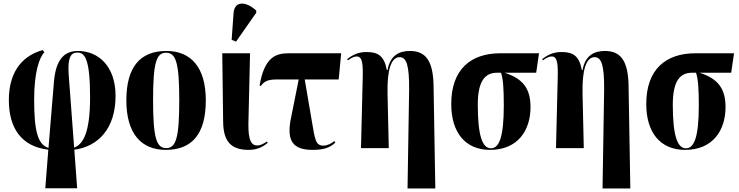

<svg xmlns="http://www.w3.org/2000/svg" viewBox="-20 -837 4178 1085"><path d="M236 227H416L400 9C536 -9 633 -112 633 -295C633 -462 537 -549 420 -549C344 -549 296 -502 285 -377L254 -1C192 -20 173 -101 173 -275C173 -426 201 -511 231 -542L221 -554C89 -517 30 -411 30 -272C30 -114 100 -9 253 9ZM368 -417C362 -510 379 -540 417 -540C460 -540 489 -503 489 -287C489 -90 451 -22 399 -3Z M917 10C1066 10 1143 -81 1143 -270C1143 -457 1059 -549 920 -549C771 -549 694 -457 694 -270C694 -82 778 10 917 10ZM919 0C864 0 845 -59 845 -270C845 -481 863 -539 918 -539C975 -539 993 -481 993 -270C993 -59 975 0 919 0Z M1314 -602 1428 -765V-777C1374 -828 1306 -836 1300 -764L1289 -612ZM1386 10C1440 10 1473 -13 1493 -30L1488 -37C1468 -24 1453 -15 1432 -15C1384 -15 1383 -90 1384 -150L1393 -536H1236L1241 -149C1242 -38 1285 10 1386 10Z M1747 10C1805 10 1844 -1 1875 -31L1869 -40C1855 -27 1830 -14 1808 -14C1764 -14 1760 -47 1743 -148L1702 -388H1894L1908 -536H1612C1536 -536 1474 -512 1447 -354L1454 -351C1474 -380 1498 -388 1547 -388H1668L1621 -153C1603 -43 1633 10 1747 10Z M2283 228H2440L2430 -356C2427 -491 2387 -549 2297 -549C2238 -549 2185 -526 2170 -441H2166C2151 -523 2115 -543 2051 -543C2006 -543 1974 -528 1942 -503L1946 -496C1969 -513 1984 -518 1996 -518C2020 -518 2032 -498 2030 -410L2020 0H2177L2170 -309C2167 -443 2191 -514 2238 -514C2278 -514 2293 -466 2292 -330Z M2749 10C2908 10 2978 -102 2978 -232C2978 -335 2936 -393 2831 -426H3010L3026 -536H2808C2640 -536 2530 -445 2530 -249C2530 -90 2608 10 2749 10ZM2754 1C2705 1 2680 -73 2680 -246C2680 -381 2722 -426 2789 -426H2811C2823 -394 2827 -336 2827 -242C2827 -59 2800 1 2754 1Z M3385 228H3542L3532 -356C3529 -491 3489 -549 3399 -549C3340 -549 3287 -526 3272 -441H3268C3253 -523 3217 -543 3153 -543C3108 -543 3076 -528 3044 -503L3048 -496C3071 -513 3086 -518 3098 -518C3122 -518 3134 -498 3132 -410L3122 0H3279L3272 -309C3269 -443 3293 -514 3340 -514C3380 -514 3395 -466 3394 -330Z M3851 10C4010 10 4080 -102 4080 -232C4080 -335 4038 -393 3933 -426H4112L4128 -536H3910C3742 -536 3632 -445 3632 -249C3632 -90 3710 10 3851 10ZM3856 1C3807 1 3782 -73 3782 -246C3782 -381 3824 -426 3891 -426H3913C3925 -394 3929 -336 3929 -242C3929 -59 3902 1 3856 1Z"/></svg>

Font: Noto Serif Display ExtraCondensed ExtraBold
Style: Regular
Weight: 800
Width: 2
Designer: Monotype Design Team
Foundry: Monotype Imaging Inc.
Version: Version 2.009